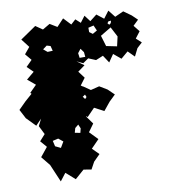

<svg xmlns="http://www.w3.org/2000/svg" viewBox="-101 -785 782 874"><g transform="rotate(-10 290.0 -348.5)"><path d="M75 -67 41 -109 75 -151 49 -181 75 -210 55 -250 71 -282 44 -254 3 -296 -19 -338 14 -371 48 -401 43 -406 75 -438 39 -468 75 -498 47 -525 75 -553 50 -583 75 -613 45 -652 86 -680 118 -702 150 -680 184 -700 217 -680 249 -714 281 -680 303 -700 325 -680 347 -709 369 -680 401 -705 433 -680 458 -713 484 -680 524 -698 559 -673 584 -649 559 -625 582 -596 559 -566 583 -544 559 -522 541 -486 512 -515 479 -487 445 -515 421 -480 398 -515 364 -501 330 -515 304 -497 275 -511 308 -487 275 -463 299 -431 275 -399 284 -393H285L317 -371L357 -381L392 -360L421 -332L392 -304L361 -266L317 -289L281 -252L277 -257L275 -255L301 -219L275 -183L312 -145L275 -107L305 -77L275 -47L257 -14L221 -20L179 17L137 -20L110 15ZM462 -666 450 -665 444 -657 451 -649 459 -655ZM380 -658 355 -652V-632L370 -621L391 -633ZM479 -590 455 -636 405 -606 420 -556 469 -546ZM171 -600 154 -605 135 -591 153 -576 177 -577ZM316 -546 303 -564 289 -546 292 -524H318ZM275 -347 284 -335 292 -343 287 -355ZM233 -226 217 -213 211 -192 236 -187 241 -207ZM153 -162 132 -179 106 -173 112 -147 137 -135Z"/></g></svg>

Font: Rubik Gemstones
Style: Regular
Weight: 400
Designer: Hubert and Fischer, NaN
Foundry: Hubert and Fischer, NaN
Version: Version 2.200